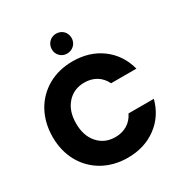

<svg xmlns="http://www.w3.org/2000/svg" viewBox="-207 -1073 1176 1234"><g transform="rotate(-30 381.0 -456.0)"><path d="M33 -352C33 -283 48 -221 78 -167C138 -59 250 5 386 5C469 5 541 -17 600 -61C659 -104 699 -164 719 -240H531C503 -181 449 -150 384 -150C331 -150 289 -168 256 -205C223 -242 207 -291 207 -352C207 -413 223 -462 256 -499C289 -536 331 -554 384 -554C449 -554 503 -523 531 -464H719C699 -540 659 -600 600 -644C541 -688 469 -710 386 -710C318 -710 257 -695 204 -665C96 -604 33 -491 33 -352ZM331 -791C345 -777 362 -770 383 -770C424 -770 457 -802 457 -843C457 -886 426 -917 383 -917C342 -917 310 -884 310 -843C310 -822 317 -805 331 -791Z"/></g></svg>

Font: Poppins
Style: Bold
Weight: 700
Designer: Ninad Kale (Devanagari), Jonny Pinhorn (Latin)
Foundry: Indian Type Foundry
Version: 4.004